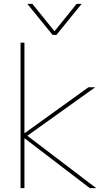

<svg xmlns="http://www.w3.org/2000/svg" viewBox="-20 -970 567 990"><path d="M260 -810H262L375 -950H401L271 -790H251L121 -950H147ZM106 -284H108L436 -520H471L121 -270L476 0H443L108 -256H106V0H86V-750H106Z"/></svg>

Font: M PLUS 1p Thin
Style: Regular
Weight: 250
Version: Version 1.062